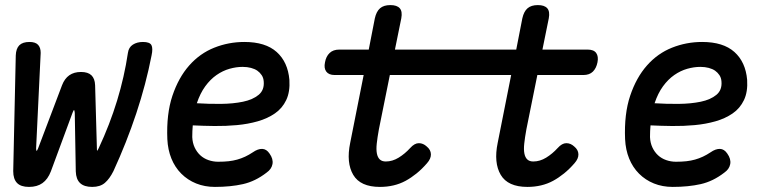

<svg xmlns="http://www.w3.org/2000/svg" viewBox="-20 -725 3040 755"><path d="M94 10Q62 10 47 -5.5Q32 -21 32 -52L42 -507Q43 -534 56 -547Q69 -560 96 -560Q119 -560 129.5 -549Q140 -538 140 -517L122 -142Q122 -132 124 -132Q126 -132 130 -142L224 -390Q234 -416 252.5 -429Q271 -442 298.5 -442Q326 -442 339.5 -429Q353 -416 354 -390L361 -142Q361 -132 362 -132Q363 -132 368 -142Q412 -236 440.5 -329.5Q469 -423 483 -517Q486 -539 502.5 -549.5Q519 -560 542 -560Q569 -560 575.5 -547.5Q582 -535 576 -507Q554 -394 516 -279.5Q478 -165 426 -52Q411 -22 392.5 -6Q374 10 342.5 10Q311 10 295 -5Q279 -20 278 -51L274 -281Q273 -292 271 -292Q269 -292 265 -281L180 -51Q168 -20 147 -5Q126 10 94 10Z M1040 -121Q1055 -100 1051.5 -80Q1048 -60 1028 -46Q984 -12 935.5 -1Q887 10 825 10Q785 10 751.5 -3.5Q718 -17 693 -42Q668 -67 654 -101.5Q640 -136 638 -178Q634 -277 658 -348.5Q682 -420 724 -467.5Q766 -515 822.5 -537.5Q879 -560 941 -560Q1024 -560 1068 -520.5Q1112 -481 1118 -411Q1121 -364 1105.5 -331.5Q1090 -299 1061 -279Q1032 -259 993.5 -248Q955 -237 911.5 -233Q868 -229 823.5 -229.5Q779 -230 738 -232Q737 -221 736.5 -209.5Q736 -198 736 -186Q737 -163 745.5 -145Q754 -127 767.5 -114.5Q781 -102 799.5 -95.5Q818 -89 838 -89Q861 -89 879 -91Q897 -93 913 -97.5Q929 -102 944 -109Q959 -116 974 -126Q994 -140 1011 -139.5Q1028 -139 1040 -121ZM754 -319Q801 -316 849 -316.5Q897 -317 935.5 -325Q974 -333 997 -352Q1020 -371 1017 -405Q1016 -419 1009 -429.5Q1002 -440 992 -447Q982 -454 967 -458Q952 -462 934 -462Q909 -462 882.5 -454.5Q856 -447 831.5 -430Q807 -413 787 -385.5Q767 -358 754 -319Z M1357 -163 1410 -430H1296Q1273 -430 1263 -443.5Q1253 -457 1258 -480Q1262 -503 1276 -516.5Q1290 -530 1314 -530H1430L1454 -653Q1460 -680 1474.5 -692.5Q1489 -705 1515 -705Q1541 -705 1552 -692.5Q1563 -680 1558 -653L1533 -530H2010L2034 -653Q2040 -680 2054.5 -692.5Q2069 -705 2095 -705Q2121 -705 2132 -692.5Q2143 -680 2138 -653L2113 -530H2291Q2315 -530 2324.5 -516.5Q2334 -503 2329.5 -480Q2325 -457 2311.5 -443.5Q2298 -430 2274 -430H2093L2050 -217Q2044 -184 2041.5 -160.5Q2039 -137 2042 -121.5Q2045 -106 2053.5 -98Q2062 -90 2077 -90Q2103 -90 2127.5 -105Q2152 -120 2173 -143Q2190 -162 2207 -162Q2224 -162 2238 -149Q2254 -136 2254.5 -118.5Q2255 -101 2239 -83Q2219 -60 2198 -43Q2177 -26 2155 -14Q2133 -2 2107.5 4Q2082 10 2054 10Q1977 10 1949 -37.5Q1921 -85 1937 -163L1990 -430H1513L1470 -217Q1464 -184 1461.5 -160.5Q1459 -137 1462 -121.5Q1465 -106 1473.5 -98Q1482 -90 1497 -90Q1523 -90 1547.5 -105Q1572 -120 1593 -143Q1610 -162 1627 -162Q1644 -162 1658 -149Q1674 -136 1674.5 -118.5Q1675 -101 1659 -83Q1639 -60 1618 -43Q1597 -26 1575 -14Q1553 -2 1527.5 4Q1502 10 1474 10Q1397 10 1369 -37.5Q1341 -85 1357 -163Z M2840 -121Q2855 -100 2851.5 -80Q2848 -60 2828 -46Q2784 -12 2735.5 -1Q2687 10 2625 10Q2585 10 2551.5 -3.5Q2518 -17 2493 -42Q2468 -67 2454 -101.5Q2440 -136 2438 -178Q2434 -277 2458 -348.5Q2482 -420 2524 -467.5Q2566 -515 2622.5 -537.5Q2679 -560 2741 -560Q2824 -560 2868 -520.5Q2912 -481 2918 -411Q2921 -364 2905.5 -331.5Q2890 -299 2861 -279Q2832 -259 2793.5 -248Q2755 -237 2711.5 -233Q2668 -229 2623.5 -229.5Q2579 -230 2538 -232Q2537 -221 2536.5 -209.5Q2536 -198 2536 -186Q2537 -163 2545.5 -145Q2554 -127 2567.5 -114.5Q2581 -102 2599.5 -95.5Q2618 -89 2638 -89Q2661 -89 2679 -91Q2697 -93 2713 -97.5Q2729 -102 2744 -109Q2759 -116 2774 -126Q2794 -140 2811 -139.5Q2828 -139 2840 -121ZM2554 -319Q2601 -316 2649 -316.5Q2697 -317 2735.5 -325Q2774 -333 2797 -352Q2820 -371 2817 -405Q2816 -419 2809 -429.5Q2802 -440 2792 -447Q2782 -454 2767 -458Q2752 -462 2734 -462Q2709 -462 2682.5 -454.5Q2656 -447 2631.5 -430Q2607 -413 2587 -385.5Q2567 -358 2554 -319Z"/></svg>

Font: Maple Mono Medium
Style: Italic
Weight: 500
Italic angle: -10°
Monospace: yes
Designer: subframe7536
Version: Version 7.000